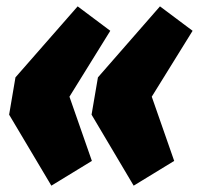

<svg xmlns="http://www.w3.org/2000/svg" viewBox="-20 -586 628 606"><path d="M225.1 -565.9 328.1 -488.8 199.2 -280.8 270 -78.1 142.1 0 8.8 -224.1 28.8 -341.8ZM484.9 -565.9 587.9 -488.8 459 -280.8 529.8 -78.1 401.9 0 269 -224.1 289.1 -341.8Z"/></svg>

Font: Fira Sans Compressed Heavy
Style: Italic
Weight: 900
Width: 3
Italic angle: -8°
Designer: Carrois Corporate & Edenspiekermann AG
Foundry: Carrois Corporate GbR & Edenspiekermann AG
Version: Version 4.203;PS 004.203;hotconv 1.0.88;makeotf.lib2.5.64775